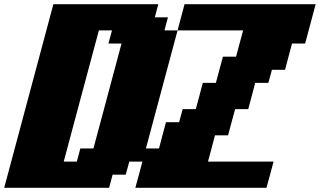

<svg xmlns="http://www.w3.org/2000/svg" viewBox="-20 -895 1524 915"><path d="M625 0H1250Q1255.9 -21 1267.1 -62.7Q1278.3 -104.5 1283.7 -125H971.2Q977.1 -145.5 988 -187.3Q999 -229 1004.4 -250H1066.9Q1072.3 -270.5 1083.5 -312.3Q1094.7 -354 1100.6 -375H1163.1Q1168.5 -396 1179.7 -437.5Q1190.9 -479 1196.3 -500H1258.8L1275.9 -562.5H1338.4Q1344.2 -583 1355 -625Q1365.7 -667 1371.6 -687.5H1434.1L1484.4 -875H859.4Q854 -854.5 842.8 -812.5Q831.5 -770.5 826.2 -750H763.7L780.3 -812.5H717.8L734.4 -875H234.4Q195.3 -729 117.2 -437.5Q39.1 -146 0 0H500L516.6 -62.5H579.1L596.2 -125H658.7Q653.3 -104 642.1 -62.5Q630.9 -21 625 0ZM346.2 -125H283.7Q311.5 -229.5 367.4 -437.7Q423.3 -646 451.2 -750H513.7L496.6 -687.5H559.1Q537.1 -604 492.2 -437.3Q447.3 -270.5 425.3 -187.5H362.8ZM737.8 -187.5H675.3L826.2 -750H1138.7Q1132.8 -729 1121.6 -687.3Q1110.4 -645.5 1105 -625H1042.5Q1036.6 -604 1025.4 -562.3Q1014.2 -520.5 1008.8 -500H946.3Q940.9 -479 929.9 -437.3Q918.9 -395.5 913.1 -375H850.6L833.5 -312.5H771Q765.1 -292 754.2 -250.2Q743.2 -208.5 737.8 -187.5Z"/></svg>

Font: Faithful 32x
Style: BoldOblique
Weight: 400
Foundry: Faithful Resource Pack
Version: Version 1.0; January 27, 2023